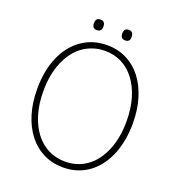

<svg xmlns="http://www.w3.org/2000/svg" viewBox="-219 -1480 1545 1674"><g transform="rotate(20 554.0 -643.0)"><path d="M556 19Q456 19 374 -21.5Q292 -62 233.5 -137Q175 -212 143 -316.5Q111 -421 111 -549Q111 -634 125 -709Q139 -784 166.5 -847Q194 -910 233 -959.5Q272 -1009 322 -1044Q372 -1079 430.5 -1097Q489 -1115 556 -1115Q655 -1115 736.5 -1074.5Q818 -1034 876 -959.5Q934 -885 966 -780.5Q998 -676 998 -549Q998 -464 983.5 -388.5Q969 -313 941.5 -249.5Q914 -186 875.5 -136.5Q837 -87 787.5 -52Q738 -17 679.5 1Q621 19 556 19ZM556 -35Q612 -35 662.5 -51Q713 -67 756 -98Q799 -129 832.5 -173.5Q866 -218 890.5 -275.5Q915 -333 927.5 -401.5Q940 -470 940 -549Q940 -666 912 -760.5Q884 -855 832.5 -923Q781 -991 711 -1026.5Q641 -1062 556 -1062Q498 -1062 447.5 -1045.5Q397 -1029 353.5 -998.5Q310 -968 276.5 -923.5Q243 -879 218 -821Q193 -763 180.5 -695.5Q168 -628 168 -549Q168 -431 196.5 -336Q225 -241 276.5 -173.5Q328 -106 399 -70.5Q470 -35 556 -35ZM423 -1207Q402 -1207 391 -1219Q380 -1231 380 -1255Q380 -1281 391 -1293Q402 -1305 424 -1305Q446 -1305 457 -1292.5Q468 -1280 468 -1255Q468 -1230 456.5 -1218.5Q445 -1207 423 -1207ZM687 -1207Q665 -1207 654 -1219Q643 -1231 643 -1255Q643 -1281 654 -1293Q665 -1305 687 -1305Q708 -1305 719 -1292.5Q730 -1280 730 -1255Q731 -1230 719.5 -1218.5Q708 -1207 687 -1207Z"/></g></svg>

Font: Playwrite FR Moderne ExtraLight
Style: Regular
Weight: 250
Version: Version 1.002